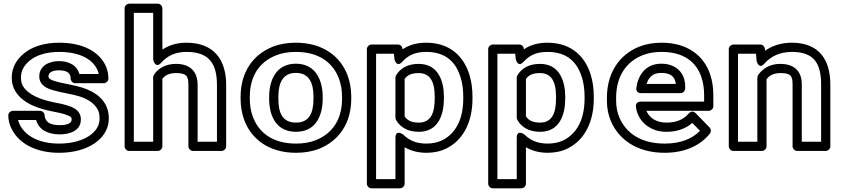

<svg xmlns="http://www.w3.org/2000/svg" viewBox="-20 -795 4579 1043"><path d="M304.1 -65C354.5 -65 419.3 -82.2 419.3 -146C419.3 -199.9 369.6 -214.5 342.6 -223.3C325.7 -228.8 304 -233 280 -237.6C199 -253.2 133.3 -280.5 105.5 -326.4C97.9 -339 93.7 -354.3 93.7 -374C93.7 -415.4 115.8 -446.1 145.6 -469.2C179 -495.1 232.8 -513 300.8 -513C405.6 -513 474.9 -478.5 504.9 -424C510.3 -414.1 514.2 -403.4 516.4 -393H410.8C397.8 -442.9 351.2 -463 299.7 -463C249.3 -463 193.3 -439.1 193.3 -380C193.3 -329 241.8 -312.7 267.9 -305C310.5 -292.4 369.8 -284 406.4 -273C454.1 -258.8 488.3 -236.7 507.8 -205.3C516.3 -191.6 521.1 -174.4 521.1 -152C521.1 -109.2 497.5 -79.1 465 -57.2C427.7 -32.1 371.2 -15 300.8 -15C191.8 -15 119.2 -56.3 88.7 -115.5C83.9 -124.8 80.2 -134.8 78.1 -143H176.1C192.1 -86 246.8 -65 304.1 -65ZM304.1 -115C249.4 -115 224.2 -134.6 222.4 -169.3C221.7 -181.3 211.1 -193 197.4 -193H50C39.3 -193 25 -183.1 25 -168C25 -142.3 31.7 -116.9 44.3 -92.5C86 -11.6 180.1 35 300.8 35C379 35 445.2 16.4 493 -15.8C533.6 -43.2 571.1 -88 571.1 -152C571.1 -250.4 496.4 -298.3 420.7 -321C378.3 -333.6 319.1 -342.1 282 -353C252.5 -361.7 243.3 -369.5 243.3 -380C243.3 -397.6 258.3 -413 299.7 -413C347.4 -413 363.8 -396.1 363.8 -368C363.8 -357.3 373.7 -343 388.8 -343H543.9C554.6 -343 568.9 -352.9 568.9 -368C568.9 -396.5 562.2 -423.6 548.8 -448.1C506.4 -525.1 415 -563 300.8 -563C224.4 -563 159.7 -543.4 115 -508.8C77.8 -480 43.7 -435.4 43.7 -374C43.7 -347 49.8 -322 62.7 -300.6C103.8 -232.5 188 -204.3 271 -188.4C295.2 -183.8 313.3 -180.2 327.2 -175.7C361.1 -164.7 369.3 -159.9 369.3 -146C369.3 -129.5 353.1 -115 304.1 -115Z M936.1 -448C879.6 -448 839.3 -424.2 816.1 -388.6C813.5 -384.6 812.1 -378.8 812.1 -375V-25H707V-725H812.1V-471C812.1 -471 823.5 -418.3 855.7 -454.3C885.8 -488 927.9 -513 992.2 -513C1114.9 -513 1158.6 -451.1 1158.6 -333V-25H1053.5V-334C1053.5 -406.1 1013.3 -448 936.1 -448ZM936.1 -398C991.3 -398 1003.5 -383.4 1003.5 -334V0C1003.5 10.7 1013.4 25 1028.5 25H1183.6C1194.3 25 1208.6 15.1 1208.6 0V-333C1208.6 -469 1143.7 -563 992.2 -563C939.6 -563 896.5 -548.6 862.1 -525.7V-750C862.1 -760.7 852.2 -775 837.1 -775H682C671.3 -775 657 -765.1 657 -750V0C657 10.7 666.9 25 682 25H837.1C847.8 25 862.1 15.1 862.1 0V-367.1C875.7 -384.6 897 -398 936.1 -398Z M1337 -269C1337 -385.1 1391.7 -459.2 1479.2 -494.3C1509.8 -506.6 1545.6 -513 1587 -513C1715.8 -513 1790.1 -452 1821.5 -367.3C1832.5 -337.7 1838.1 -305.1 1838.1 -269V-259C1838.1 -142.9 1783.4 -68.8 1695.9 -33.7C1665.3 -21.4 1629.5 -15 1588.1 -15C1459.3 -15 1385 -76 1353.6 -160.7C1342.6 -190.3 1337 -222.9 1337 -259ZM1287 -269V-259C1287 -217.7 1293.5 -179 1306.7 -143.3C1345.3 -39 1441.2 35 1588.1 35C1634.7 35 1677 27.8 1714.6 12.7C1820.6 -29.8 1888.1 -124.9 1888.1 -259V-269C1888.1 -310.3 1881.6 -349 1868.4 -384.7C1829.8 -489 1733.9 -563 1587 -563C1540.4 -563 1498.1 -555.8 1460.5 -540.7C1354.5 -498.2 1287 -403.1 1287 -269ZM1733 -269C1733 -355.7 1697.4 -449 1587 -449C1477.1 -449 1442.1 -354.6 1442.1 -269V-259C1442.1 -171.2 1476.2 -79 1588.1 -79C1698.9 -79 1733 -172.1 1733 -259ZM1683 -269V-259C1683 -179.7 1658.8 -129 1588.1 -129C1515.7 -129 1492.1 -179.1 1492.1 -259V-269C1492.1 -346.7 1517.5 -399 1587 -399C1657.6 -399 1683 -347.4 1683 -269Z M2166.1 -460.2C2195 -491.9 2231.2 -513 2295 -513C2405.4 -513 2458.3 -453.8 2482.8 -372.3C2491.9 -342 2496.6 -307.9 2496.6 -270V-259C2496.6 -147.4 2455.1 -68.8 2381.9 -32.9C2358 -21.2 2329.7 -15 2296.1 -15C2236.9 -15 2199.4 -35.5 2170.6 -63.8C2170.6 -63.8 2128.1 -95.6 2128.1 -46V178H2023V-503H2119.7L2122.7 -474.3C2122.7 -474.3 2132.8 -423.6 2166.1 -460.2ZM2142.1 -553H1998C1987.3 -553 1973 -543.1 1973 -528V203C1973 213.7 1982.9 228 1998 228H2153.1C2163.8 228 2178.1 218.1 2178.1 203V4.8C2208.9 22.9 2248.5 35 2296.1 35C2335.8 35 2372.1 27.5 2403.9 11.9C2498.9 -34.7 2546.6 -135.5 2546.6 -259V-270C2546.6 -312.1 2541.4 -351 2530.7 -386.7C2501.7 -483.4 2429.1 -563 2295 -563C2242.1 -563 2201.1 -550.1 2167.3 -527.3C2165.9 -540.8 2157.3 -553 2142.1 -553ZM2255.4 -79C2364.1 -79 2391.5 -177.8 2391.5 -259V-270C2391.5 -351.8 2362.1 -448 2254.3 -448C2195.3 -448 2154.9 -424.8 2131.6 -385.8C2129.3 -381.9 2128.1 -377.5 2128.1 -373V-156C2128.1 -151.8 2129.2 -147.5 2131.2 -144C2153.5 -103.5 2195.8 -79 2255.4 -79ZM2255.4 -129C2212.6 -129 2191.6 -142.4 2178.1 -162.9V-365.7C2191.6 -385 2211.3 -398 2254.3 -398C2319.3 -398 2341.5 -347 2341.5 -270V-259C2341.5 -181.3 2320.2 -129 2255.4 -129Z M2825.1 -460.2C2854 -491.9 2890.2 -513 2954 -513C3064.4 -513 3117.3 -453.8 3141.8 -372.3C3150.9 -342 3155.6 -307.9 3155.6 -270V-259C3155.6 -147.4 3114.1 -68.8 3040.9 -32.9C3017 -21.2 2988.7 -15 2955.1 -15C2895.9 -15 2858.4 -35.5 2829.6 -63.8C2829.6 -63.8 2787.1 -95.6 2787.1 -46V178H2682V-503H2778.7L2781.7 -474.3C2781.7 -474.3 2791.8 -423.6 2825.1 -460.2ZM2801.1 -553H2657C2646.3 -553 2632 -543.1 2632 -528V203C2632 213.7 2641.9 228 2657 228H2812.1C2822.8 228 2837.1 218.1 2837.1 203V4.8C2867.9 22.9 2907.5 35 2955.1 35C2994.8 35 3031.1 27.5 3062.9 11.9C3157.9 -34.7 3205.6 -135.5 3205.6 -259V-270C3205.6 -312.1 3200.4 -351 3189.7 -386.7C3160.7 -483.4 3088.1 -563 2954 -563C2901.1 -563 2860.1 -550.1 2826.3 -527.3C2824.9 -540.8 2816.3 -553 2801.1 -553ZM2914.4 -79C3023.1 -79 3050.5 -177.8 3050.5 -259V-270C3050.5 -351.8 3021.1 -448 2913.3 -448C2854.3 -448 2813.9 -424.8 2790.6 -385.8C2788.3 -381.9 2787.1 -377.5 2787.1 -373V-156C2787.1 -151.8 2788.2 -147.5 2790.2 -144C2812.5 -103.5 2854.8 -79 2914.4 -79ZM2914.4 -129C2871.6 -129 2850.6 -142.4 2837.1 -162.9V-365.7C2850.6 -385 2870.3 -398 2913.3 -398C2978.3 -398 3000.5 -347 3000.5 -270V-259C3000.5 -181.3 2979.2 -129 2914.4 -129Z M3782.7 -84.2C3741.5 -42.7 3680.1 -15 3590.2 -15C3459.3 -15 3379.6 -74.5 3344.8 -156.3C3333 -184.1 3327 -213.8 3327 -246V-265C3327 -381.6 3383.2 -460 3470.2 -494.8C3500.2 -506.8 3534.5 -513 3573.7 -513C3695 -513 3762.1 -457.6 3789.9 -376.9C3799.8 -347.9 3805 -315 3805 -278V-243H3459.3C3449.1 -243 3431.7 -236.8 3434.5 -214.9C3442.4 -152.3 3483.3 -108.1 3537.9 -88.9C3557.2 -82.1 3578.4 -79 3601.2 -79C3660.1 -79 3707.7 -98.1 3740.8 -127.2ZM3491.4 -193H3830C3840.7 -193 3855 -202.9 3855 -218V-278C3855 -319.7 3849.2 -358.1 3837.1 -393.1C3802.3 -494.4 3712.7 -563 3573.7 -563C3529.3 -563 3488.4 -555.9 3451.7 -541.2C3345.2 -498.7 3277 -399.4 3277 -265V-246C3277 -207.5 3284.2 -170.9 3298.8 -136.7C3342 -35.3 3442.7 35 3590.2 35C3703.9 35 3786.4 -6.6 3836.4 -69.4C3843.1 -77.9 3843.9 -93 3834.7 -102.4L3758.8 -180.4C3744.2 -195.4 3728.6 -187.2 3721.8 -179.1C3696.6 -149.3 3659.3 -129 3601.2 -129C3545 -129 3507.4 -154.4 3491.4 -193ZM3702.1 -326C3702.1 -399.9 3651.3 -449 3572.6 -449C3484.3 -449 3445.3 -382.5 3436.7 -317.3C3435.4 -307.3 3439.1 -289 3461.5 -289H3677.1C3692.2 -289 3702.1 -303.3 3702.1 -314ZM3651.4 -339H3492.4C3503.8 -374.8 3525.6 -399 3572.6 -399C3623.9 -399 3646.6 -377.4 3651.4 -339Z M4218.1 -448C4161.5 -448 4121.4 -421.4 4098.3 -386.9C4095.6 -382.8 4094.1 -377 4094.1 -373V-25H3989V-503H4087L4089.8 -465.2C4089.8 -465.2 4100.9 -413.2 4133.5 -450.6C4164.5 -486 4212.9 -513 4281.9 -513C4400.5 -513 4440.6 -452.1 4440.6 -336V-25H4335.5V-337C4335.5 -409.6 4293.4 -448 4218.1 -448ZM4218.1 -398C4273.7 -398 4285.5 -385 4285.5 -337V0C4285.5 10.7 4295.4 25 4310.5 25H4465.6C4476.3 25 4490.6 15.1 4490.6 0V-336C4490.6 -468.4 4430.7 -563 4281.9 -563C4223 -563 4174.9 -546.6 4136 -519.5L4135.2 -529.8C4134.4 -541 4124.1 -553 4110.3 -553H3964C3953.3 -553 3939 -543.1 3939 -528V0C3939 10.7 3948.9 25 3964 25H4119.1C4129.8 25 4144.1 15.1 4144.1 0V-364.9C4158.6 -383.4 4180.9 -398 4218.1 -398Z"/></svg>

Font: Asimov
Style: WidOu
Weight: 500
Designer: Google
Version: Version 2.000980; 2014